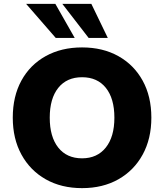

<svg xmlns="http://www.w3.org/2000/svg" viewBox="-20 -961 847 992"><path d="M404 11Q297 11 216.5 -34.5Q136 -80 91 -162Q46 -244 46 -353Q46 -463 90.5 -544.5Q135 -626 216 -671Q297 -716 404 -716Q511 -716 591.5 -671Q672 -626 717 -544.5Q762 -463 762 -353Q762 -244 717 -162Q672 -80 591.5 -34.5Q511 11 404 11ZM404 -143Q482 -143 526.5 -198.5Q571 -254 571 -353Q571 -452 527 -507Q483 -562 404 -562Q325 -562 281 -507Q237 -452 237 -353Q237 -254 281 -198.5Q325 -143 404 -143ZM438 -765 302 -941H452L537 -765ZM268 -765 115 -941H266L366 -765Z"/></svg>

Font: Nunito Sans Black
Style: Regular
Weight: 900
Designer: Vernon Adams
Foundry: Vernon Adams
Version: Version 3.006; ttfautohint (v1.8.3)